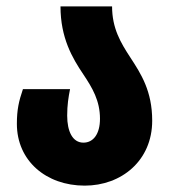

<svg xmlns="http://www.w3.org/2000/svg" viewBox="-20 -573 536 603"><path d="M246 10C361 10 458 -68 458 -194C458 -287 423 -341 389 -393C359 -439 332 -484 332 -553H170C170 -454 207 -391 242 -339C270 -297 294 -257 294 -200C294 -152 273 -125 242 -125C208 -125 191 -160 191 -210C191 -243 195 -268 200 -293H52C39 -255 33 -228 33 -184C33 -68 125 10 246 10Z"/></svg>

Font: Noto Sans Georgian ExtraCondensed Black
Style: Regular
Weight: 900
Width: 2
Designer: Monotype Design Team, Akaki Razmadze
Foundry: Google LLC
Version: Version 2.005